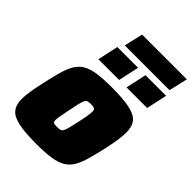

<svg xmlns="http://www.w3.org/2000/svg" viewBox="-244 -960 1080 1080"><g transform="rotate(45 295.5 -420.0)"><path d="M251 8Q159 8 107 -3Q55 -14 33.5 -40.5Q12 -67 12 -112Q12 -139 17.5 -175Q23 -211 33 -255Q47 -319 59.5 -364.5Q72 -410 89.5 -440Q107 -470 135 -487Q163 -504 208.5 -511Q254 -518 322 -518Q414 -518 466.5 -507Q519 -496 540.5 -469.5Q562 -443 562 -397Q562 -370 557 -334.5Q552 -299 542 -255Q528 -191 515 -145.5Q502 -100 484.5 -70Q467 -40 438.5 -23Q410 -6 364.5 1Q319 8 251 8ZM264 -142Q277 -142 285 -143.5Q293 -145 298.5 -150.5Q304 -156 308.5 -168.5Q313 -181 318 -202Q323 -223 330 -255Q338 -290 341 -311Q344 -332 344 -345Q344 -356 340 -360.5Q336 -365 328.5 -366.5Q321 -368 309 -368Q293 -368 284 -365.5Q275 -363 269.5 -352Q264 -341 258.5 -318.5Q253 -296 245 -255Q238 -219 234 -197.5Q230 -176 230 -164Q230 -154 233.5 -149Q237 -144 244.5 -143Q252 -142 264 -142ZM383 -576 410 -700H574L547 -576ZM159 -576 186 -700H351L324 -576ZM209 -736 235 -848H591L565 -736Z"/></g></svg>

Font: Saira Thin Black
Style: Italic
Weight: 900
Italic angle: -12°
Version: Version 1.101